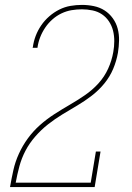

<svg xmlns="http://www.w3.org/2000/svg" viewBox="-20 -763 540 783"><path d="M21 0V-1Q27 -35 34.5 -69Q42 -103 57 -136Q72 -169 93.5 -198.5Q115 -228 142.5 -252.5Q170 -277 201 -297Q232 -317 264 -335.5Q296 -354 326.5 -375Q357 -396 381.5 -423Q406 -450 421 -483Q436 -516 442 -551Q442 -551 442 -551Q442 -551 442 -551Q446 -573 446 -595.5Q446 -618 441 -638Q436 -658 424.5 -675.5Q413 -693 396 -704.5Q379 -716 357.5 -720.5Q336 -725 314 -725Q293 -725 272 -721.5Q251 -718 231 -708.5Q211 -699 194 -684Q177 -669 164.5 -650.5Q152 -632 144 -611.5Q136 -591 133 -570Q133 -570 133 -569Q133 -568 133 -568H113Q113 -568 113 -569Q113 -570 114 -571Q117 -594 125.5 -616.5Q134 -639 148 -659.5Q162 -680 181 -696.5Q200 -713 222 -724Q244 -735 267.5 -739Q291 -743 314 -743Q339 -743 363 -738Q387 -733 406.5 -720.5Q426 -708 440 -688.5Q454 -669 460 -646Q466 -623 465.5 -598Q465 -573 461 -548Q455 -514 441.5 -482Q428 -450 405.5 -422.5Q383 -395 354.5 -373Q326 -351 295.5 -333Q265 -315 234.5 -296.5Q204 -278 176 -256Q148 -234 124 -206.5Q100 -179 84 -148.5Q68 -118 59 -84.5Q50 -51 44 -18H350L371 -145H390L366 0Z"/></svg>

Font: Iosevka Curly Slab ThObl
Style: Regular
Weight: 100
Italic angle: -9°
Monospace: yes
Designer: Belleve Invis
Foundry: Belleve Invis
Version: Version 11.0.0; ttfautohint (v1.8.3)